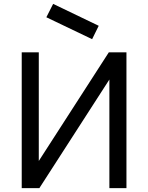

<svg xmlns="http://www.w3.org/2000/svg" viewBox="-20 -970 764 990"><path d="M544 0V-560L183 0H92V-700H180V-140L541 -700H632V0ZM219 -881 254 -950 489 -837 455 -768Z"/></svg>

Font: NT Somic
Style: Regular
Weight: 400
Designer: Ravid Balaliev — lead type designer, mastering
Michael Voronin — secret advisor, marketing
Ivan Kovalenko — best boy
Foundry: NT Type
Version: Version 0.7